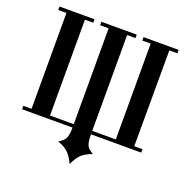

<svg xmlns="http://www.w3.org/2000/svg" viewBox="-144 -765 1083 1103"><g transform="rotate(20 398.0 -213.0)"><path d="M34 0V-21H84V-607H34V-628H248V-607H197V-21H342V-607H290V-628H506V-607H455V-21H599V-607H548V-628H762V-607H713L712 -21H762V0H455Q455 44 463.5 64.5Q472 85 504 103Q464 117 441.5 137Q419 157 398 202Q387 179 376 163Q365 147 354 137Q343 127 327.5 118.5Q312 110 292 103Q323 85 332.5 65Q342 45 342 0Z"/></g></svg>

Font: Pochaevsk
Style: Regular
Weight: 400
Version: Version 1.210; ttfautohint (v1.8.4.7-5d5b)